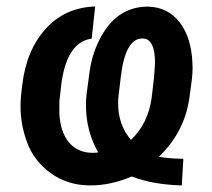

<svg xmlns="http://www.w3.org/2000/svg" viewBox="-20 -559 651 589"><path d="M542.5 -71.8C510.7 -72.3 485.8 -74.7 467.3 -78.1C518.6 -127 549.8 -186 560.5 -255.4L568.8 -316.9C569.8 -327.6 570.8 -339.4 570.8 -351.1C570.8 -355.5 570.3 -360.4 570.3 -365.2C568.4 -416.5 555.7 -458 531.7 -489.7C507.8 -521 476.1 -537.1 436 -538.6C434.1 -538.6 432.6 -538.6 430.7 -538.6C403.3 -538.6 377.4 -531.2 353.5 -517.1C329.1 -502.4 308.1 -479 290.5 -447.3C272.5 -415.5 260.7 -379.4 254.9 -339.8L245.6 -270.5C244.1 -258.3 243.7 -246.6 243.7 -234.9C243.7 -183.6 256.3 -135.7 281.2 -91.3L270.5 -90.3H259.3C200.2 -92.3 165.5 -138.7 162.1 -210.9V-248.5L168.9 -307.1C181.2 -389.6 211.9 -434.1 261.2 -440.4L272 -539.1C210.4 -537.1 160.2 -514.6 120.6 -471.2C81.1 -427.7 56.6 -370.1 48.3 -298.3L44.9 -269.5C43.5 -256.3 43 -243.7 43 -231.4C43 -196.3 49.3 -159.7 63 -122.6C76.7 -85 100.6 -53.7 134.3 -28.8C168 -3.9 208 9.3 254.4 9.8C255.9 9.8 257.3 9.8 258.8 9.8C299.3 9.8 341.3 0.5 384.3 -17.6C428.2 -0.5 479.5 8.3 537.6 9.8ZM350.6 -323.7C359.9 -401.9 381.8 -440.9 416.5 -440.9C417 -440.9 418 -440.9 418.9 -440.9C443.4 -439.9 455.6 -414.6 455.6 -364.7L452.6 -322.3L445.3 -259.3C438 -206.1 416.5 -162.6 381.8 -129.9C355.5 -160.6 342.3 -198.2 342.3 -242.2C342.3 -250 342.8 -257.8 343.8 -266.1Z"/></svg>

Font: Roboto Medium
Style: Italic
Weight: 500
Italic angle: -12°
Designer: Google
Version: Version 2.137; 2017